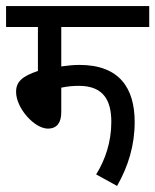

<svg xmlns="http://www.w3.org/2000/svg" viewBox="-20 -642 512 633"><path d="M182 -553H472V-622H0V-553H105V-408C54 -391 33 -373 33 -339C33 -286 93 -218 138 -218C168 -218 182 -238 182 -272V-353C201 -357 220 -359 240 -359C322 -359 347 -310 347 -240C347 -174 327 -115 297 -67L366 -29C403 -94 424 -163 424 -240C424 -351 374 -428 242 -428C223 -428 203 -426 182 -423Z"/></svg>

Font: Noto Sans Condensed
Style: Regular
Weight: 400
Width: 3
Designer: Monotype Design Team
Foundry: Monotype Imaging Inc.
Version: Version 2.013